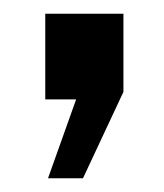

<svg xmlns="http://www.w3.org/2000/svg" viewBox="-20 -145 239 280"><path d="M50 115 91 0H46V-125H160V-11L101 115Z"/></svg>

Font: Cabin Condensed SemiBold
Style: Regular
Weight: 600
Width: 3
Designer: Pablo Impallari
Foundry: Pablo Impallari. http://www.impallari.com Igino Marini. http://www.ikern.com
Version: Version 2.200